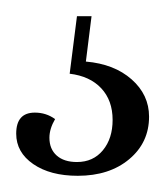

<svg xmlns="http://www.w3.org/2000/svg" viewBox="-20 -20 205 237"><path d="M86 56Q121 59 142.5 78Q164 97 164 124Q164 156 139.5 176.5Q115 197 76 197Q42 197 21 182.5Q0 168 0 145Q0 119 23 119Q37 119 48 127Q41 139 41 150Q41 164 50 172Q59 180 75 180Q95 180 107 165.5Q119 151 119 128Q119 104 105 89Q91 74 66 71L75 0H93Z"/></svg>

Font: Arapey Thin
Style: Regular
Weight: 100
Designer: Eduardo Rodriguez Tunni
Foundry: Eduardo Rodriguez Tunni
Version: Version 4.000;hotconv 1.0.109;makeotfexe 2.5.65596